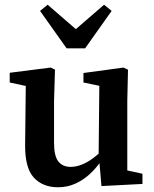

<svg xmlns="http://www.w3.org/2000/svg" viewBox="-20 -776 649 810"><path d="M225 14Q160 14 122.5 -27Q85 -68 86 -165L89 -437L118 -407L21 -428V-469L194 -491L212 -482L208 -350V-173Q208 -118 226 -95Q244 -72 278 -72Q301 -72 325 -81.5Q349 -91 372.5 -108.5Q396 -126 417 -148L432 -104H411Q387 -67 357.5 -40.5Q328 -14 295 0Q262 14 225 14ZM408 9 398 -107 396 -108 399 -414 332 -428V-468L501 -491L520 -482L517 -350V-57L581 -43V0ZM181 -756 344 -615H256L419 -756L451 -730L339 -572H261L149 -730Z"/></svg>

Font: Source Serif 4 18pt SemiBold
Style: Regular
Weight: 600
Designer: Frank Grießhammer
Foundry: Adobe Systems Incorporated
Version: Version 4.004;hotconv 1.0.116;makeotfexe 2.5.65601